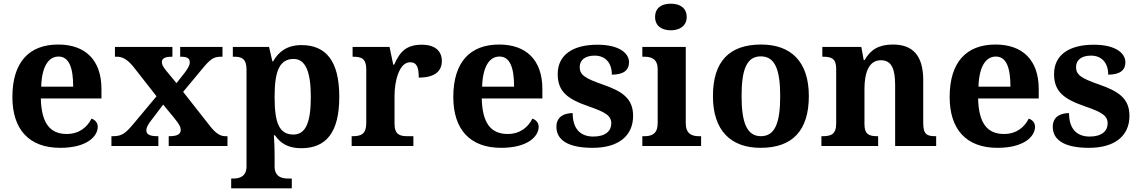

<svg xmlns="http://www.w3.org/2000/svg" viewBox="-20 -790 6165 1039"><path d="M306 10C450 10 509 -52 509 -104C509 -126 494 -142 475 -148C452 -102 409 -65 341 -65C251 -65 204 -123 201 -257H529V-308C529 -467 440 -549 295 -549C137 -549 47 -453 47 -265C47 -91 136 10 306 10ZM376 -321H203C206 -427 241 -484 297 -484C354 -484 376 -423 376 -321Z M583 0H837V-53H833C789 -53 772 -63 772 -85C772 -102 785 -122 797 -137L863 -224L920 -155C953 -115 958 -101 958 -86C958 -64 938 -53 898 -53H893V0H1211V-53H1198C1173 -53 1148 -68 1118 -106L971 -293L1075 -418C1118 -470 1136 -483 1175 -483H1184V-536H955V-483H959C988 -483 1007 -477 1007 -453C1007 -435 995 -418 980 -397L935 -340L879 -408C863 -428 856 -440 856 -454C856 -470 867 -483 909 -483H913V-536H602V-483H615C645 -483 672 -465 701 -430L827 -269L700 -117C659 -69 640 -53 592 -53H583Z M1231 229H1559V176H1537C1508 176 1466 168 1466 111V53C1466 19 1465 -22 1462 -58H1468C1497 -15 1539 12 1610 12C1745 12 1816 -73 1816 -266C1816 -460 1744 -546 1611 -546C1534 -546 1487 -510 1458 -458H1454L1436 -536H1240V-483H1248C1286 -483 1314 -474 1314 -413V111C1314 168 1272 176 1243 176H1231ZM1568 -62C1489 -62 1466 -128 1466 -266C1466 -398 1489 -471 1569 -471C1635 -471 1662 -398 1662 -265C1662 -129 1635 -62 1568 -62Z M1883 0H2217V-53H2185C2145 -53 2115 -61 2115 -120V-273C2115 -350 2140 -453 2199 -453C2236 -453 2246 -425 2246 -370C2325 -370 2371 -399 2371 -460C2371 -511 2338 -548 2262 -548C2180 -548 2144 -511 2113 -440H2108L2088 -536H1888V-483H1891C1935 -483 1962 -474 1962 -415V-125C1962 -62 1932 -53 1887 -53H1883Z M2692 10C2836 10 2895 -52 2895 -104C2895 -126 2880 -142 2861 -148C2838 -102 2795 -65 2727 -65C2637 -65 2590 -123 2587 -257H2915V-308C2915 -467 2826 -549 2681 -549C2523 -549 2433 -453 2433 -265C2433 -91 2522 10 2692 10ZM2762 -321H2589C2592 -427 2627 -484 2683 -484C2740 -484 2762 -423 2762 -321Z M3187 10C3327 10 3406 -55 3406 -163C3406 -259 3345 -297 3238 -334C3147 -366 3117 -384 3117 -427C3117 -465 3146 -489 3198 -489C3254 -489 3291 -452 3291 -386C3354 -386 3384 -410 3384 -453C3384 -501 3333 -548 3213 -548C3084 -548 2998 -496 2998 -389C2998 -293 3053 -253 3167 -214C3255 -183 3288 -165 3288 -122C3288 -83 3258 -51 3191 -51C3118 -51 3079 -96 3079 -178C3035 -178 2991 -160 2991 -104C2991 -36 3048 10 3187 10Z M3610 -626C3657 -626 3696 -649 3696 -698C3696 -749 3657 -770 3610 -770C3562 -770 3525 -749 3525 -698C3525 -649 3562 -626 3610 -626ZM3456 0H3774V-53H3762C3722 -53 3691 -67 3691 -124V-536H3456V-483H3468C3507 -483 3539 -469 3539 -416V-124C3539 -67 3509 -53 3468 -53H3456Z M4096 10C4267 10 4357 -82 4357 -270C4357 -458 4259 -549 4099 -549C3927 -549 3838 -458 3838 -270C3838 -82 3936 10 4096 10ZM4098 -53C4021 -53 3993 -128 3993 -270C3993 -413 4020 -485 4097 -485C4174 -485 4202 -413 4202 -270C4202 -128 4175 -53 4098 -53Z M4425 0H4732V-53H4728C4684 -53 4658 -62 4658 -118V-309C4658 -391 4679 -464 4747 -464C4806 -464 4824 -415 4824 -329V0H5046V-53H5042C4997 -53 4976 -62 4976 -124V-356C4976 -491 4918 -549 4812 -549C4734 -549 4690 -520 4659 -465H4654L4641 -536H4430V-483H4434C4478 -483 4505 -474 4505 -418V-122C4505 -62 4476 -53 4431 -53H4425Z M5378 10C5522 10 5581 -52 5581 -104C5581 -126 5566 -142 5547 -148C5524 -102 5481 -65 5413 -65C5323 -65 5276 -123 5273 -257H5601V-308C5601 -467 5512 -549 5367 -549C5209 -549 5119 -453 5119 -265C5119 -91 5208 10 5378 10ZM5448 -321H5275C5278 -427 5313 -484 5369 -484C5426 -484 5448 -423 5448 -321Z M5873 10C6013 10 6092 -55 6092 -163C6092 -259 6031 -297 5924 -334C5833 -366 5803 -384 5803 -427C5803 -465 5832 -489 5884 -489C5940 -489 5977 -452 5977 -386C6040 -386 6070 -410 6070 -453C6070 -501 6019 -548 5899 -548C5770 -548 5684 -496 5684 -389C5684 -293 5739 -253 5853 -214C5941 -183 5974 -165 5974 -122C5974 -83 5944 -51 5877 -51C5804 -51 5765 -96 5765 -178C5721 -178 5677 -160 5677 -104C5677 -36 5734 10 5873 10Z"/></svg>

Font: Noto Serif Malayalam
Style: Bold
Weight: 700
Designer: Indian type Foundry, Jelle Bosma, Monotype Design Team
Foundry: Monotype Imaging Inc.
Version: Version 2.104